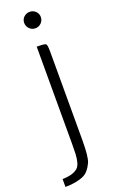

<svg xmlns="http://www.w3.org/2000/svg" viewBox="-225 -759 593 999"><g transform="rotate(-20 72.0 -260.0)"><path d="M119.5 -642.5Q106 -629 87 -629Q68 -629 54.5 -642.5Q41 -656 41 -675Q41 -694 54.5 -707Q68 -720 87 -720Q106 -720 119.5 -707Q133 -694 133 -675Q133 -656 119.5 -642.5ZM-49 200V156Q8 156 36 132Q56 114 59 57Q60 38 60 0V-537Q104 -537 110.5 -531.5Q117 -526 117 -491V0Q117 95 104 123Q84 166 56 180Q14 200 -49 200Z"/></g></svg>

Font: Economica
Style: Regular
Weight: 400
Designer: Vicente Lamonaca
Foundry: Vicente Lamonaca
Version: Version 1.101